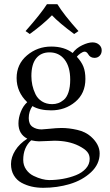

<svg xmlns="http://www.w3.org/2000/svg" viewBox="-20 -665 525 920"><path d="M254.9 -645Q285.2 -595.2 356 -516.1L335.4 -502Q262.7 -555.7 229 -591.8Q186.5 -548.3 122.6 -502L102.5 -516.1Q174.3 -597.2 205.1 -645ZM316.4 -283.2Q316.4 -344.7 289.6 -379.4Q262.7 -414.1 217.3 -414.1Q176.3 -414.1 153.3 -385.5Q130.4 -356.9 130.4 -300.3Q130.4 -278.3 135 -256.8Q139.6 -235.4 149.9 -213.9Q160.2 -192.4 180.9 -179.2Q201.7 -166 230 -166Q245.1 -166 258.5 -170.7Q272 -175.3 285.9 -186.8Q299.8 -198.2 308.1 -222.9Q316.4 -247.6 316.4 -283.2ZM129.4 7.3Q91.3 42 91.3 101.1Q91.3 127.4 105.5 147.5Q119.6 167.5 140.9 177.7Q162.1 188 181.2 192.9Q200.2 197.8 215.3 197.8Q249 197.8 282 191.9Q314.9 186 344.2 174.3Q373.5 162.6 391.6 142.3Q409.7 122.1 409.7 96.2Q409.7 76.7 397.9 62.5Q386.2 48.3 357.4 33.7Q308.6 9.3 240.2 9.3Q228 9.3 207 10.7Q185.5 12.2 166.5 12.2Q152.3 12.2 129.4 7.3ZM433.1 -387.7Q412.6 -387.7 402.8 -404.8Q395.5 -417.5 385.7 -417.5Q377.4 -417.5 366 -409.4Q354.5 -401.4 348.1 -393.1Q370.1 -369.6 379.6 -345.7Q389.2 -321.8 389.2 -286.6Q389.2 -217.3 340.6 -176.8Q292 -136.2 225.1 -136.2Q169.9 -136.2 135.3 -156.7Q117.7 -130.9 117.7 -99.1Q117.7 -69.8 135.7 -57.4Q153.8 -44.9 179.2 -44.9Q187 -44.9 210.4 -47.4Q252.9 -51.8 274.9 -51.8Q310.5 -51.8 350.1 -42.7Q389.6 -33.7 415.5 -10.7Q457.5 26.9 457.5 70.3Q457.5 121.6 416.3 160.2Q375 198.7 314.7 216.8Q254.4 234.9 187 234.9Q157.7 234.9 131.8 229Q106 223.1 83 210.7Q60.1 198.2 46.4 175.3Q32.7 152.3 32.7 121.1Q32.7 88.4 53 55.9Q73.2 23.4 110.8 -0.5Q68.4 -22.5 68.4 -73.7Q68.4 -100.6 79.6 -129.2Q90.8 -157.7 110.4 -175.3Q59.6 -224.1 59.6 -291Q59.6 -357.4 109.4 -399.7Q159.2 -441.9 225.6 -441.9Q288.1 -441.9 328.1 -411.1Q345.2 -434.6 373.8 -448.2Q402.3 -461.9 423.3 -461.9Q442.4 -461.9 454.8 -450.9Q467.3 -439.9 467.3 -423.8Q467.3 -407.7 457.5 -397.7Q447.8 -387.7 433.1 -387.7Z"/></svg>

Font: Libertinage
Style: l
Weight: 400
Designer: OSP
Foundry: OSP
Version: Version 1.0; 2008; OFL relea